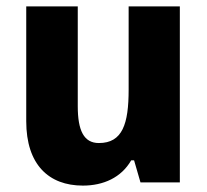

<svg xmlns="http://www.w3.org/2000/svg" viewBox="-20 -570 646 600"><path d="M542 -550H382V-290C382 -183 363 -123 289 -123C242 -123 223 -162 223 -238V-550H62V-191C62 -56 132 10 239 10C303 10 359 -15 390 -69H399L419 0H542Z"/></svg>

Font: Noto Sans Thai Looped SemiCondensed ExtraBold
Style: Regular
Weight: 800
Width: 4
Designer: Sasikarn Vongin, Ben Mitchell
Foundry: The Fontpad Ltd
Version: Version 1.001